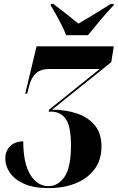

<svg xmlns="http://www.w3.org/2000/svg" viewBox="-20 -951 602 982"><path d="M229 11Q151 11 102 -11.5Q53 -34 30 -68.5Q7 -103 7 -139Q7 -179 32 -203.5Q57 -228 99 -228Q99 -116 135 -57.5Q171 1 228 1Q277 1 310 -46.5Q343 -94 343 -208Q343 -303 317 -341.5Q291 -380 240 -380H229L231 -390L490 -598H232Q189 -598 165 -577Q141 -556 130 -515L119 -472H109L167 -714H562L549 -633L246 -390Q315 -390 372.5 -371Q430 -352 464.5 -310.5Q499 -269 499 -201Q499 -133 463.5 -85.5Q428 -38 367 -13.5Q306 11 229 11ZM318 -771Q309 -796 294 -825.5Q279 -855 264 -881.5Q249 -908 239 -924L240 -931H253Q298 -897 328 -873Q358 -849 381 -830Q411 -847 451.5 -872Q492 -897 547 -931H562L561 -924Q521 -881 490 -844Q459 -807 430 -771Z"/></svg>

Font: Noto Serif Display ExtraCondensed Black
Style: Italic
Weight: 900
Width: 2
Italic angle: -12°
Designer: Monotype Design Team
Foundry: Monotype Imaging Inc.
Version: Version 2.009